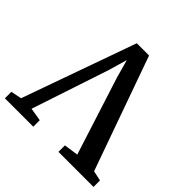

<svg xmlns="http://www.w3.org/2000/svg" viewBox="-211 -920 1090 1090"><g transform="rotate(45 334.0 -375.0)"><path d="M-22.5 0V-52L42 -65L286 -750.5H384.5L628.5 -65L689 -52V0H407.5V-52L494 -64.5L344 -533.5L313.5 -643L281.5 -532L126.5 -65L205.5 -52V0Z"/></g></svg>

Font: Merriweather 28pt SemiBold
Style: Regular
Weight: 600
Version: Version 2.100